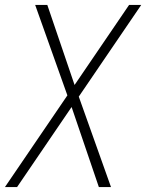

<svg xmlns="http://www.w3.org/2000/svg" viewBox="-26 -540 646 775"><path d="M-6 215 246 -155 116 -520H165L275 -197L495 -520H544L292 -150L422 215H373L263 -108L43 215Z"/></svg>

Font: Iosevka XLt Ex Obl
Style: Regular
Weight: 200
Width: 7
Italic angle: -9°
Monospace: yes
Designer: Belleve Invis
Foundry: Belleve Invis
Version: Version 32.5.0; ttfautohint (v1.8.4)